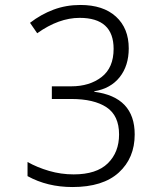

<svg xmlns="http://www.w3.org/2000/svg" viewBox="-20 -744 640 774"><path d="M523 -202Q523 -353 360 -374V-376Q426 -387 462.5 -433Q499 -479 499 -549Q499 -630 447.5 -677Q396 -724 304 -724Q246 -724 195.5 -705Q145 -686 101 -652L130 -610Q217 -672 301 -672Q438 -672 438 -547Q438 -471 389.5 -433.5Q341 -396 267 -396H189V-345H267Q359 -345 409.5 -311.5Q460 -278 460 -202Q460 -130 414.5 -85.5Q369 -41 277 -41Q226 -41 178 -55Q130 -69 91 -91V-34Q171 10 272 10Q395 10 459 -48.5Q523 -107 523 -202Z"/></svg>

Font: Noto Sans Mono UI Light
Style: Regular
Weight: 300
Designer: Monotype Design team
Foundry: Monotype Imaging Inc.
Version: 1.000